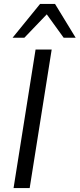

<svg xmlns="http://www.w3.org/2000/svg" viewBox="-20 -957 405 977"><path d="M49 0 161 -705H243L131 0ZM44 -765 184 -937H260L365 -765H304L218 -884L104 -765Z"/></svg>

Font: Nunito Sans 12pt
Style: Italic
Weight: 400
Italic angle: -9°
Designer: Vernon Adams
Foundry: Vernon Adams
Version: Version 3.101;gftools[0.9.27]